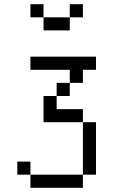

<svg xmlns="http://www.w3.org/2000/svg" viewBox="-20 -770 540 915"><path d="M437.5 -437.5V-500H125V-437.5H312.5V-375H250V-312.5H187.5Q187.5 -312.5 187.5 -187.5H375Q375 -187.5 375 62.5H125V125H375V62.5H437.5Q437.5 62.5 437.5 -187.5H375V-250H250V-312.5H312.5V-375H375V-437.5ZM375 -687.5V-750H312.5V-687.5H187.5V-625H312.5V-687.5ZM125 62.5V0H62.5V62.5ZM187.5 -687.5V-750H125V-687.5Z"/></svg>

Font: Unifont
Style: Regular
Weight: 500
Version: Version 13.0.05